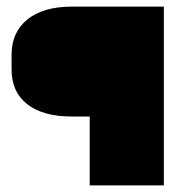

<svg xmlns="http://www.w3.org/2000/svg" viewBox="-20 -560 589 580"><path d="M475 -540V0H251V-208H197Q110 -208 62.5 -245Q15 -282 15 -350V-395Q15 -463 63 -501.5Q111 -540 197 -540Z"/></svg>

Font: Pathway Extreme Condensed Black
Style: Regular
Weight: 900
Width: 3
Version: Version 1.001;gftools[0.9.26]